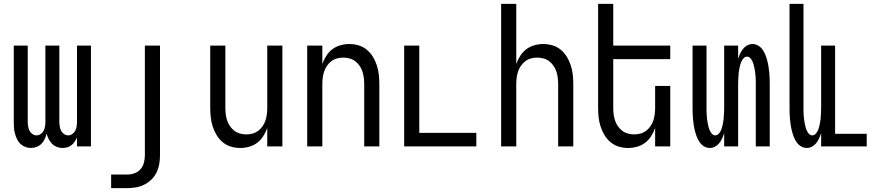

<svg xmlns="http://www.w3.org/2000/svg" viewBox="-20 -755 4540 990"><path d="M139 8Q124 8 110 2.5Q96 -3 85 -13.5Q74 -24 67.5 -38Q61 -52 57 -66.5Q53 -81 52 -96Q51 -111 51 -126V-520H123V-126Q123 -115 125 -103Q127 -91 132 -81Q137 -71 147 -64Q157 -57 168 -57Q180 -57 190 -64Q200 -71 205 -81Q210 -91 212 -103Q214 -115 214 -126V-520H286V-126Q286 -115 288 -103Q290 -91 295 -81Q300 -71 310 -64Q320 -57 332 -57Q343 -57 353 -64Q363 -71 368 -81Q373 -91 375 -103Q377 -115 377 -126V-520H449V0H377V-46Q372 -35 365 -24.5Q358 -14 348.5 -6.5Q339 1 327 4.5Q315 8 302 8Q287 8 273 2.5Q259 -3 248.5 -13.5Q238 -24 231 -38Q224 -52 220 -66Q217 -52 210.5 -38Q204 -24 193.5 -13.5Q183 -3 168.5 2.5Q154 8 139 8Z M553 215V145H636Q655 145 673.5 138.5Q692 132 704.5 117.5Q717 103 722 84Q727 65 727 46V-520H805V46Q805 69 801 91.5Q797 114 787 134.5Q777 155 760.5 171Q744 187 724 197Q704 207 681.5 211Q659 215 636 215Z M1219 8Q1194 8 1170.5 1Q1147 -6 1128 -22Q1109 -38 1096.5 -59Q1084 -80 1076.5 -103.5Q1069 -127 1066.5 -151.5Q1064 -176 1064 -200V-520H1142V-200Q1142 -183 1144 -166.5Q1146 -150 1151 -134.5Q1156 -119 1165.5 -105Q1175 -91 1188 -81Q1201 -71 1217 -66.5Q1233 -62 1250 -62Q1267 -62 1283 -66.5Q1299 -71 1312 -81Q1325 -91 1334.5 -105Q1344 -119 1349 -134.5Q1354 -150 1356 -166.5Q1358 -183 1358 -200V-520H1436V0H1358V-95Q1350 -73 1337.5 -53Q1325 -33 1306.5 -19Q1288 -5 1265 1.5Q1242 8 1219 8Z M1564 0V-520H1642V-425Q1650 -447 1662.5 -467Q1675 -487 1693.5 -501Q1712 -515 1735 -521.5Q1758 -528 1781 -528Q1806 -528 1829.5 -521Q1853 -514 1872 -498Q1891 -482 1903.5 -461Q1916 -440 1923.5 -416.5Q1931 -393 1933.5 -368.5Q1936 -344 1936 -320V0H1858V-320Q1858 -337 1856 -353.5Q1854 -370 1849 -385.5Q1844 -401 1834.5 -415Q1825 -429 1812 -439Q1799 -449 1783 -453.5Q1767 -458 1750 -458Q1733 -458 1717 -453.5Q1701 -449 1688 -439Q1675 -429 1665.5 -415Q1656 -401 1651 -385.5Q1646 -370 1644 -353.5Q1642 -337 1642 -320V0Z M2064 0V-520H2142V-70H2436V0Z M2564 0V-735H2642V-425Q2650 -447 2662.5 -467Q2675 -487 2693.5 -501Q2712 -515 2735 -521.5Q2758 -528 2781 -528Q2806 -528 2829.5 -521Q2853 -514 2872 -498Q2891 -482 2903.5 -461Q2916 -440 2923.5 -416.5Q2931 -393 2933.5 -368.5Q2936 -344 2936 -320V0H2858V-320Q2858 -337 2856 -353.5Q2854 -370 2849 -385.5Q2844 -401 2834.5 -415Q2825 -429 2812 -439Q2799 -449 2783 -453.5Q2767 -458 2750 -458Q2733 -458 2717 -453.5Q2701 -449 2688 -439Q2675 -429 2665.5 -415Q2656 -401 2651 -385.5Q2646 -370 2644 -353.5Q2642 -337 2642 -320V0Z M3219 8Q3194 8 3170.5 1Q3147 -6 3128 -22Q3109 -38 3096.5 -59Q3084 -80 3076.5 -103.5Q3069 -127 3066.5 -151.5Q3064 -176 3064 -200V-735H3142V-520H3436V-450H3142V-200Q3142 -183 3144 -166.5Q3146 -150 3151 -134.5Q3156 -119 3165.5 -105Q3175 -91 3188 -81Q3201 -71 3217 -66.5Q3233 -62 3250 -62Q3267 -62 3283 -66.5Q3299 -71 3312 -81Q3325 -91 3334.5 -105Q3344 -119 3349 -134.5Q3354 -150 3356 -166.5Q3358 -183 3358 -200V-312H3436V0H3358V-95Q3350 -73 3337.5 -53Q3325 -33 3306.5 -19Q3288 -5 3265 1.5Q3242 8 3219 8Z M3640 8Q3625 8 3611 0Q3597 -8 3588 -21Q3579 -34 3573.5 -48Q3568 -62 3564 -77Q3560 -92 3557.5 -107.5Q3555 -123 3553.5 -138.5Q3552 -154 3551.5 -169.5Q3551 -185 3551 -200V-520H3623V-200Q3623 -190 3623 -180Q3623 -170 3624 -160Q3625 -150 3626 -140Q3627 -130 3629 -120Q3631 -110 3633.5 -100.5Q3636 -91 3640 -82Q3644 -73 3651 -65Q3658 -57 3668 -57Q3678 -57 3685.5 -65Q3693 -73 3697 -82Q3701 -91 3703.5 -100.5Q3706 -110 3708 -120Q3710 -130 3711 -140Q3712 -150 3712.5 -160Q3713 -170 3713.5 -180Q3714 -190 3714 -200V-520H3786V-451Q3790 -465 3796 -478Q3802 -491 3811 -502.5Q3820 -514 3833 -521Q3846 -528 3860 -528Q3875 -528 3889 -520Q3903 -512 3912 -499Q3921 -486 3926.5 -472Q3932 -458 3936 -443Q3940 -428 3942.5 -412.5Q3945 -397 3946.5 -381.5Q3948 -366 3948.5 -350.5Q3949 -335 3949 -320V0H3877V-320Q3877 -330 3877 -340Q3877 -350 3876 -360Q3875 -370 3874 -380Q3873 -390 3871 -400Q3869 -410 3866.5 -419.5Q3864 -429 3860 -438Q3856 -447 3849 -455Q3842 -463 3832 -463Q3822 -463 3814.5 -455Q3807 -447 3803 -438Q3799 -429 3796.5 -419.5Q3794 -410 3792 -400Q3790 -390 3789 -380Q3788 -370 3787.5 -360Q3787 -350 3786.5 -340Q3786 -330 3786 -320V0H3714V-69Q3710 -55 3704 -42Q3698 -29 3689 -17.5Q3680 -6 3667 1Q3654 8 3640 8Z M4140 8Q4125 8 4111 0Q4097 -8 4088 -21Q4079 -34 4073.5 -48Q4068 -62 4064 -77Q4060 -92 4057.5 -107.5Q4055 -123 4053.5 -138.5Q4052 -154 4051.5 -169.5Q4051 -185 4051 -200V-735H4123V-200Q4123 -190 4123 -180Q4123 -170 4124 -160Q4125 -150 4126 -140Q4127 -130 4129 -120Q4131 -110 4133.5 -100.5Q4136 -91 4140 -82Q4144 -73 4151 -65Q4158 -57 4168 -57Q4178 -57 4185.5 -65Q4193 -73 4197 -82Q4201 -91 4203.5 -100.5Q4206 -110 4208 -120Q4210 -130 4211 -140Q4212 -150 4212.5 -160Q4213 -170 4213.5 -180Q4214 -190 4214 -200V-520H4286V-65H4449V0H4214V-69Q4210 -55 4204 -42Q4198 -29 4189 -17.5Q4180 -6 4167 1Q4154 8 4140 8Z"/></svg>

Font: Iosevka Custom
Style: Regular
Weight: 400
Monospace: yes
Designer: Belleve Invis
Foundry: Belleve Invis
Version: Version 32.5.0; ttfautohint (v1.8.4)